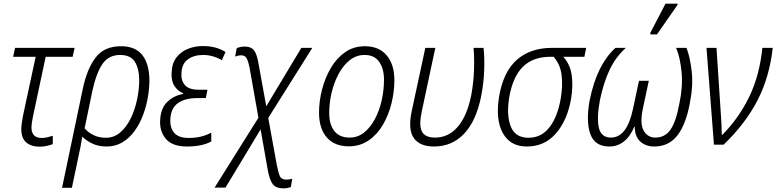

<svg xmlns="http://www.w3.org/2000/svg" viewBox="-20 -795 4266 1055"><path d="M198 11Q151 11 124 -12.5Q97 -36 97 -86Q97 -100 100 -120Q103 -140 107 -162L176 -483H52L63 -532H390L379 -483H231L162 -159Q158 -140 155.5 -123.5Q153 -107 153 -93Q153 -67 166.5 -52Q180 -37 208 -37Q225 -37 240 -40.5Q255 -44 270 -49V-3Q257 2 237.5 6.5Q218 11 198 11Z M435 -307Q458 -417 505.5 -479Q553 -541 645 -541Q723 -541 761.5 -493Q800 -445 801 -355Q801 -311 792.5 -261Q784 -211 766 -163Q748 -115 720 -76Q692 -37 653.5 -13.5Q615 10 566 10Q521 10 487.5 -6Q454 -22 432 -44Q428 -17 423 8.5Q418 34 412 61L375 237H321ZM562 -38Q607 -38 641.5 -68Q676 -98 699 -146Q722 -194 733.5 -249.5Q745 -305 745 -355Q744 -421 720 -457Q696 -493 640 -493Q576 -493 542 -442Q508 -391 487 -293L445 -90Q463 -68 493 -53Q523 -38 562 -38Z M1007 10Q927 10 891.5 -32Q856 -74 860 -135Q863 -199 898 -234Q933 -269 987 -279V-282Q956 -295 938 -323.5Q920 -352 923 -397Q925 -448 950 -480Q975 -512 1013.5 -527Q1052 -542 1095 -542Q1169 -542 1219 -509L1199 -464Q1181 -476 1153 -484.5Q1125 -493 1097 -493Q1045 -493 1012 -468.5Q979 -444 977 -393Q974 -353 996 -327.5Q1018 -302 1072 -302H1120L1111 -256H1063Q997 -256 958 -228.5Q919 -201 916 -141Q913 -94 937 -65.5Q961 -37 1016 -37Q1053 -37 1082.5 -44Q1112 -51 1141 -66V-18Q1119 -5 1085 2.5Q1051 10 1007 10Z M1159 236 1400 -148 1351 -425Q1344 -459 1335 -475Q1326 -491 1306 -491Q1289 -491 1272 -484L1281 -531Q1289 -534 1299.5 -536.5Q1310 -539 1326 -539Q1358 -539 1374 -520.5Q1390 -502 1399 -454L1443 -211L1636 -532H1696L1454 -147L1501 112Q1510 157 1518.5 174.5Q1527 192 1554 192Q1563 192 1571 190.5Q1579 189 1586 187L1578 233Q1569 236 1559.5 238Q1550 240 1538 240Q1497 240 1479.5 218Q1462 196 1452 143L1412 -84L1219 236Z M1897 9Q1818 9 1775.5 -40Q1733 -89 1733 -176Q1733 -239 1749.5 -303Q1766 -367 1797.5 -421Q1829 -475 1876 -508Q1923 -541 1985 -541Q2062 -541 2104.5 -491Q2147 -441 2147 -355Q2147 -291 2131 -226.5Q2115 -162 2083.5 -108.5Q2052 -55 2005 -23Q1958 9 1897 9ZM1901 -39Q1945 -39 1979.5 -66Q2014 -93 2039 -139Q2064 -185 2077 -242Q2090 -299 2090 -358Q2090 -416 2064 -454.5Q2038 -493 1983 -493Q1938 -493 1902 -464.5Q1866 -436 1841 -389.5Q1816 -343 1802.5 -287Q1789 -231 1789 -175Q1789 -110 1817.5 -74.5Q1846 -39 1901 -39Z M2365 10Q2287 10 2254 -36Q2221 -82 2242 -183L2317 -532H2372L2298 -185Q2281 -107 2298 -73Q2315 -39 2371 -39Q2444 -39 2495 -98Q2546 -157 2569 -270Q2582 -339 2584.5 -408.5Q2587 -478 2582 -532H2637Q2643 -478 2640.5 -408.5Q2638 -339 2624 -267Q2597 -131 2530.5 -60.5Q2464 10 2365 10Z M2875 10Q2812 10 2773.5 -25Q2735 -60 2722 -121.5Q2709 -183 2722 -262Q2745 -400 2819.5 -466Q2894 -532 3013 -532H3201L3191 -483H3075Q3112 -443 3121 -384Q3130 -325 3118 -252Q3097 -133 3034.5 -61.5Q2972 10 2875 10ZM2884 -38Q2955 -38 2999.5 -96Q3044 -154 3061 -253Q3073 -322 3066 -381.5Q3059 -441 3022 -483H3004Q2909 -483 2853.5 -428.5Q2798 -374 2778 -260Q2762 -160 2787 -99Q2812 -38 2884 -38Z M3328 10Q3249 10 3224 -58Q3199 -126 3220 -244Q3241 -346 3276.5 -416.5Q3312 -487 3362 -532H3419Q3364 -483 3330 -412Q3296 -341 3276 -242Q3258 -144 3271 -91.5Q3284 -39 3337 -39Q3425 -39 3458 -196L3491 -351H3545L3512 -196Q3495 -115 3517 -77Q3539 -39 3581 -39Q3634 -39 3664.5 -83Q3695 -127 3713 -226Q3733 -320 3725 -400.5Q3717 -481 3695 -532H3752Q3771 -485 3780.5 -405Q3790 -325 3770 -225Q3748 -109 3701 -49.5Q3654 10 3575 10Q3528 10 3498 -17.5Q3468 -45 3468 -98H3465Q3443 -45 3408 -17.5Q3373 10 3328 10ZM3553 -606 3554 -616 3637 -775H3704L3702 -767L3590 -606Z M3903 0 3862 -532H3917L3941 -167Q3943 -142 3944.5 -109.5Q3946 -77 3946 -54H3949Q4041 -147 4097.5 -264.5Q4154 -382 4169 -532H4226Q4208 -370 4141.5 -242Q4075 -114 3956 0Z"/></svg>

Font: Noto Sans SemiCondensed Light
Style: Italic
Weight: 300
Width: 4
Italic angle: -12°
Designer: Monotype Design Team
Foundry: Monotype Imaging Inc.
Version: Version 2.013; ttfautohint (v1.8.4.7-5d5b)